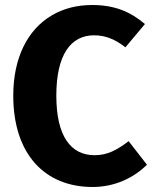

<svg xmlns="http://www.w3.org/2000/svg" viewBox="-20 -730 615 767"><path d="M348 -710C287 -710 233 -696 186 -668C90 -611 33 -499 33 -348C33 -114 159 17 350 17C439 17 515 -20 567 -72L494 -166C446 -130 409 -110 358 -110C262 -110 205 -187 205 -348C205 -512 263 -589 356 -589C401 -589 440 -573 481 -541L559 -634C499 -685 435 -710 348 -710Z"/></svg>

Font: Fira Sans
Style: Bold
Weight: 700
Designer: Carrois Corporate & Edenspiekermann AG
Foundry: Carrois Corporate GbR & Edenspiekermann AG
Version: Version 4.203